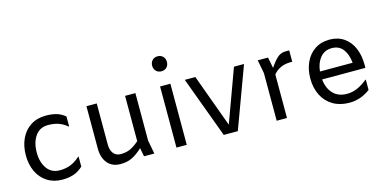

<svg xmlns="http://www.w3.org/2000/svg" viewBox="-74 -1170 3168 1584"><g transform="rotate(-15 1510.0 -378.0)"><path d="M59 -259Q59 -338 88 -400.5Q117 -463 172 -498.5Q227 -534 301 -534Q353 -534 392 -523Q431 -512 466 -483V-398H462Q426 -428 387.5 -441Q349 -454 300 -454Q229 -454 190.5 -399Q152 -344 152 -258Q152 -175 190.5 -121.5Q229 -68 299 -68Q351 -68 392 -84.5Q433 -101 473 -137H477V-52Q440 -17 397.5 -2.5Q355 12 300 12Q227 12 172 -23Q117 -58 88 -119.5Q59 -181 59 -259Z M999 0 985 -73Q939 -30 896.5 -9Q854 12 797 12Q726 12 686.5 -35Q647 -82 647 -160V-522H735V-172Q735 -124 757 -95.5Q779 -67 820 -67Q867 -67 902.5 -84Q938 -101 977 -135V-522H1065V-116L1087 0Z M1257 -704Q1257 -732 1274.5 -750Q1292 -768 1320 -768Q1348 -768 1365.5 -750Q1383 -732 1383 -704Q1383 -676 1365.5 -658Q1348 -640 1320 -640Q1292 -640 1274.5 -658Q1257 -676 1257 -704ZM1364 -522V0H1276V-522Z M1993 -522 1800 0H1680L1487 -522H1577L1742 -71L1907 -522Z M2382 -534V-437H2367Q2320 -437 2282.5 -420Q2245 -403 2220 -371V0H2132V-406L2110 -522H2198L2216 -429Q2257 -489 2285.5 -511.5Q2314 -534 2351 -534Z M2952 -232H2582Q2590 -155 2633.5 -109.5Q2677 -64 2752 -64Q2797 -64 2839.5 -82.5Q2882 -101 2926 -137H2930V-49Q2886 -17 2843 -2.5Q2800 12 2751 12Q2671 12 2612 -23Q2553 -58 2521.5 -120.5Q2490 -183 2490 -264Q2490 -341 2518.5 -402.5Q2547 -464 2600 -499Q2653 -534 2724 -534Q2796 -534 2847.5 -498.5Q2899 -463 2925.5 -401Q2952 -339 2952 -261ZM2582 -300H2861Q2854 -373 2820.5 -417Q2787 -461 2725 -461Q2663 -461 2626 -416Q2589 -371 2582 -300Z"/></g></svg>

Font: Amiko
Style: Regular
Weight: 400
Designer: Pablo Impallari, Rodrigo Fuenzalida, Andres Torresi
Foundry: Impallari Type
Version: Version 1.001; ttfautohint (v1.3)